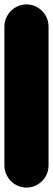

<svg xmlns="http://www.w3.org/2000/svg" viewBox="-20 -850 240 870"><path d="M0 -100H200V-730H0ZM100 -200Q73 -200 50 -186.5Q27 -173 13.5 -150Q0 -127 0 -100Q0 -73 13.5 -50Q27 -27 50 -13.5Q73 0 100 0Q127 0 150 -13.5Q173 -27 186.5 -50Q200 -73 200 -100Q200 -127 186.5 -150Q173 -173 150 -186.5Q127 -200 100 -200ZM100 -830Q73 -830 50 -816.5Q27 -803 13.5 -780Q0 -757 0 -730Q0 -703 13.5 -680Q27 -657 50 -643.5Q73 -630 100 -630Q127 -630 150 -643.5Q173 -657 186.5 -680Q200 -703 200 -730Q200 -757 186.5 -780Q173 -803 150 -816.5Q127 -830 100 -830Z"/></svg>

Font: Wavefont ExtraBold
Style: Regular
Weight: 800
Monospace: yes
Version: Version 3.005;gftools[0.9.33]